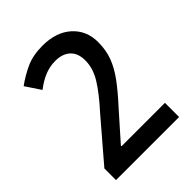

<svg xmlns="http://www.w3.org/2000/svg" viewBox="-192 -762 863 863"><g transform="rotate(-45 240.0 -330.5)"><path d="M437 0H36V-74L198 -263Q258 -329 288.5 -378.5Q319 -428 319 -478Q319 -524 293 -548Q267 -572 222 -572Q186 -572 153.5 -558.5Q121 -545 89 -520L41 -592Q79 -620 123.5 -640.5Q168 -661 229 -661Q316 -661 367 -615Q418 -569 418 -495Q418 -444 402 -402Q386 -360 354.5 -317.5Q323 -275 278 -226L161 -94V-90H437Z"/></g></svg>

Font: Noto Sans Telugu Condensed Medium
Style: Regular
Weight: 500
Width: 3
Designer: Jelle Bosma - Monotype Design Team
Foundry: Monotype Imaging Inc.
Version: Version 2.005; ttfautohint (v1.8.4.7-5d5b)